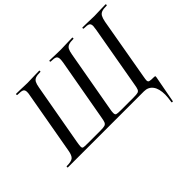

<svg xmlns="http://www.w3.org/2000/svg" viewBox="-170 -892 1353 1353"><g transform="rotate(-45 507.0 -215.0)"><path d="M12 -12Q58 -12 74.5 -26Q91 -40 98 -83L180 -546Q184 -563 184 -579Q184 -600 171 -606.5Q158 -613 121 -613Q117 -613 117 -619Q117 -625 121 -625L168 -624Q208 -622 231 -622Q260 -622 304 -624L349 -625Q353 -625 353 -619Q353 -613 349 -613Q318 -613 302 -607Q286 -601 278 -586Q270 -571 265 -541L183 -81Q178 -51 178 -41Q178 -26 186.5 -23.5Q195 -21 226 -21H357Q387 -21 399.5 -25Q412 -29 417.5 -41.5Q423 -54 428 -86L510 -546Q513 -566 513 -577Q513 -599 500.5 -606Q488 -613 453 -613Q449 -613 449 -619Q449 -625 453 -625L513 -623L565 -622Q590 -622 632 -624L679 -625Q682 -625 682 -619Q682 -613 679 -613Q648 -613 631.5 -607Q615 -601 607 -586Q599 -571 594 -541L512 -80Q508 -60 508 -45Q508 -28 517.5 -24.5Q527 -21 560 -21H686Q717 -21 729 -24.5Q741 -28 746.5 -40.5Q752 -53 757 -86L838 -546Q842 -574 842 -579Q842 -600 829.5 -606.5Q817 -613 782 -613Q778 -613 778 -619Q778 -625 782 -625L830 -624Q870 -622 897 -622Q922 -622 964 -624L1011 -625Q1014 -625 1014 -619Q1014 -613 1011 -613Q978 -613 961.5 -607Q945 -601 936.5 -586Q928 -571 922 -541L841 -78Q836 -51 836 -42Q836 -28 846.5 -24.5Q857 -21 891 -21Q896 -21 899 -20Q902 -19 902 -15Q902 -9 901 -5L894 31L864 192Q863 196 857 195Q851 194 852 191Q859 147 859 123Q859 63 835.5 31.5Q812 0 769 0H12Q8 0 8 -6Q8 -12 12 -12Z"/></g></svg>

Font: Cormorant Garamond SemiBold
Style: Italic
Weight: 600
Italic angle: -10°
Designer: Christian Thalmann (Catharsis Fonts)
Foundry: Catharsis Fonts
Version: Version 4.000